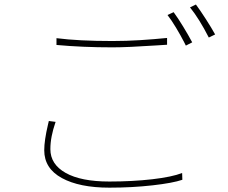

<svg xmlns="http://www.w3.org/2000/svg" viewBox="-20 -821 1017 858"><path d="M482.4 -637.7Q544.9 -637.7 606.4 -641.6Q668 -645.5 726.6 -651.4V-621.1L681.6 -618.2Q549.8 -609.4 482.4 -609.4Q348.6 -609.4 232.4 -620.1V-650.4Q331.1 -637.7 482.4 -637.7ZM227.5 -273.4Q216.8 -242.2 210.9 -212.4Q205.1 -182.6 205.1 -154.3Q205.1 -86.9 273.4 -48.3Q341.8 -9.8 468.8 -9.8Q572.3 -9.8 660.6 -20Q749 -30.3 793.9 -47.9L794.9 -17.6Q752 -2.9 661.1 7.3Q570.3 17.6 468.8 17.6Q335 17.6 256.3 -25.4Q177.7 -68.4 177.7 -149.4Q177.7 -193.4 194.3 -263.7L198.2 -280.3L228.5 -276.4Q228.5 -275.4 227.5 -273.4ZM838.9 -631.8 810.5 -617.2 802.7 -632.8Q787.1 -663.1 766.6 -697.3Q746.1 -731.4 728.5 -753.9L755.9 -766.6Q775.4 -740.2 798.8 -701.7Q822.3 -663.1 838.9 -631.8ZM941.4 -667 913.1 -653.3Q870.1 -737.3 829.1 -788.1L855.5 -800.8Q875 -774.4 900.4 -734.9Q925.8 -695.3 941.4 -667Z"/></svg>

Font: Min Sans VF VF
Style: Regular
Weight: 400
Designer: Jinseong-Kim, NotoSansCJK, Nunito
Foundry: Jinseong-Kim
Version: Version 1.420;Glyphs 3.1.2 (3151)